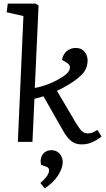

<svg xmlns="http://www.w3.org/2000/svg" viewBox="-20 -787 589 1065"><path d="M110 -698 17 -719 23 -767H178L194 -756L173 -299Q214 -307 253.5 -322.5Q293 -338 332 -364Q362 -384 367 -405Q372 -426 352 -438L324 -455Q330 -487 351 -504Q372 -521 400 -521Q432 -521 449 -500Q466 -479 466 -451Q466 -412 442.5 -383Q419 -354 366 -321Q348 -310 330.5 -300.5Q313 -291 296 -283L401 -105Q419 -75 433 -61Q447 -47 466 -47Q483 -47 495.5 -53Q508 -59 521 -66L543 -30Q528 -16 498 -1Q468 14 433 14Q399 14 375.5 -4Q352 -22 328 -65L221 -253Q208 -249 196 -245.5Q184 -242 171 -239L160 0H79ZM228 258 204 228Q221 214 236.5 195Q252 176 252 157Q252 143 237 138L209 128Q203 111 207 92Q211 73 226 59.5Q241 46 265 46Q294 46 311 66Q328 86 328 112Q328 144 303 184.5Q278 225 228 258Z"/></svg>

Font: Literata 12pt
Style: Italic
Weight: 400
Italic angle: -2°
Designer: Latin by Veronika Burian and Jose Scaglione. Greek by Irene Vlachou. Cyrillic by Vera Evstafieva
Foundry: TypeTogether
Version: Version 3.002